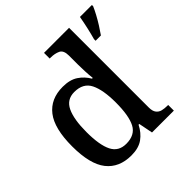

<svg xmlns="http://www.w3.org/2000/svg" viewBox="-197 -925 1100 1100"><g transform="rotate(-45 352.5 -375.0)"><path d="M256 10Q157 10 104.5 -56.5Q52 -123 52 -267Q52 -412 104.5 -479.5Q157 -547 255 -547Q313 -547 349 -523Q385 -499 407 -461H413Q410 -487 408.5 -519Q407 -551 407 -575V-648Q407 -691 382.5 -702.5Q358 -714 325 -714H317V-760H520V-114Q520 -85 531.5 -70Q543 -55 561.5 -50.5Q580 -46 602 -46H609V0H432L415 -86H409Q387 -42 351 -16Q315 10 256 10ZM282 -58Q353 -58 380 -109.5Q407 -161 407 -268Q407 -370 380 -424.5Q353 -479 281 -479Q220 -479 194 -424.5Q168 -370 168 -267Q168 -162 194 -110Q220 -58 282 -58ZM575 -613Q584 -645 593 -685Q602 -725 608 -760H705V-750Q696 -729 681.5 -702Q667 -675 650 -648Q633 -621 618 -600H575Z"/></g></svg>

Font: Noto Naskh Arabic Medium
Style: Regular
Weight: 500
Designer: Monotype Design Team, David Williams, Mohamad Dakak and Nizar Qandah
Foundry: Monotype Imaging Inc.
Version: Version 2.016